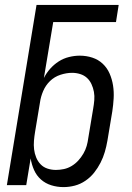

<svg xmlns="http://www.w3.org/2000/svg" viewBox="-20 -755 540 783"><path d="M239 8Q213 8 189 0.5Q165 -7 147 -23Q129 -39 119 -61.5Q109 -84 105 -109L87 0H8L129 -735H464L453 -665H197L159 -437Q169 -457 184.5 -474.5Q200 -492 219.5 -504.5Q239 -517 261.5 -522.5Q284 -528 305 -528Q332 -528 356.5 -520Q381 -512 399 -495Q417 -478 427 -455Q437 -432 441 -406.5Q445 -381 443.5 -354Q442 -327 438 -301L418 -181Q414 -158 407.5 -135.5Q401 -113 390 -91.5Q379 -70 364 -51Q349 -32 328.5 -18Q308 -4 285 2Q262 8 239 8ZM208 -62Q224 -62 240.5 -65.5Q257 -69 272 -78Q287 -87 299 -100Q311 -113 320 -128.5Q329 -144 333.5 -160Q338 -176 340 -192L360 -312Q363 -329 364.5 -346.5Q366 -364 363 -380.5Q360 -397 353 -412Q346 -427 334.5 -437.5Q323 -448 307 -453Q291 -458 274 -458Q251 -458 226.5 -450Q202 -442 184 -424.5Q166 -407 156 -383.5Q146 -360 143 -337L123 -217Q120 -199 118.5 -181Q117 -163 119 -146Q121 -129 127.5 -113Q134 -97 145.5 -85Q157 -73 173.5 -67.5Q190 -62 208 -62Z"/></svg>

Font: Iosevka
Style: Italic
Weight: 400
Italic angle: -9°
Monospace: yes
Designer: Belleve Invis
Foundry: Belleve Invis
Version: Version 32.5.0; ttfautohint (v1.8.4)